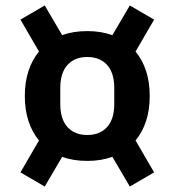

<svg xmlns="http://www.w3.org/2000/svg" viewBox="-20 -701 640 704"><path d="M300 -111Q248 -111 208 -126L144 -17L55 -69L123 -186Q98 -216 84.5 -257Q71 -298 71 -349Q71 -400 84.5 -441Q98 -482 123 -512L55 -629L144 -681L208 -572Q248 -587 300 -587Q351 -587 392 -572L456 -681L545 -629L477 -512Q502 -482 515.5 -441Q529 -400 529 -349Q529 -298 515.5 -257Q502 -216 477 -186L545 -69L456 -17L392 -126Q351 -111 300 -111ZM300 -206Q346 -206 372.5 -235Q399 -264 399 -320V-378Q399 -434 372.5 -463Q346 -492 300 -492Q254 -492 227.5 -463Q201 -434 201 -378V-320Q201 -264 227.5 -235Q254 -206 300 -206Z"/></svg>

Font: IBM Plex Mono SmBld
Style: Regular
Weight: 600
Monospace: yes
Designer: Mike Abbink, Paul van der Laan, Pieter van Rosmalen
Foundry: Bold Monday
Version: Version 2.3